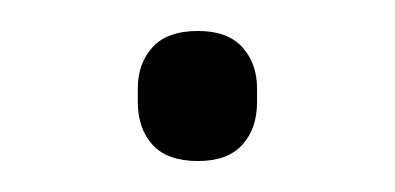

<svg xmlns="http://www.w3.org/2000/svg" viewBox="-20 -92 255 124"><path d="M108 12Q88 12 78.5 1.5Q69 -9 69 -26V-35Q69 -51 78.5 -61.5Q88 -72 108 -72Q127 -72 136.5 -61.5Q146 -51 146 -35V-26Q146 -9 136.5 1.5Q127 12 108 12Z"/></svg>

Font: Sofia Sans Light
Style: Regular
Weight: 300
Designer: Botio Nikoltchev, Ani Petrova
Foundry: lettersoup
Version: Version 4.100; ttfautohint (v1.8.3)